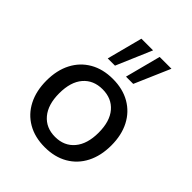

<svg xmlns="http://www.w3.org/2000/svg" viewBox="-213 -879 1012 1012"><g transform="rotate(45 293.0 -373.5)"><path d="M293 9Q219 9 164.5 -22.5Q110 -54 80.5 -111.5Q51 -169 51 -246Q51 -323 80.5 -380Q110 -437 164.5 -468.5Q219 -500 293 -500Q367 -500 421.5 -468.5Q476 -437 505.5 -380Q535 -323 535 -246Q535 -169 505.5 -111.5Q476 -54 421.5 -22.5Q367 9 293 9ZM293 -68Q361 -68 400.5 -115Q440 -162 440 -246Q440 -331 400.5 -377Q361 -423 293 -423Q225 -423 185.5 -377Q146 -331 146 -246Q146 -162 185.5 -115Q225 -68 293 -68ZM333 -557 385 -756H473L387 -557ZM197 -557 249 -756H336L251 -557Z"/></g></svg>

Font: Nunito Sans 10pt Medium
Style: Regular
Weight: 500
Designer: Vernon Adams
Foundry: Vernon Adams
Version: Version 3.101;gftools[0.9.27]